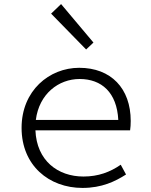

<svg xmlns="http://www.w3.org/2000/svg" viewBox="-20 -909 740 943"><path d="M439 -700 280 -889 231 -842 403 -666ZM622 -315C622 -475 525 -576 369 -576C222 -576 86 -464 86 -281C86 -96 221 14 385 14C480 14 546 -18 599 -52L573 -100C521 -64 463 -42 390 -42C264 -42 160 -120 154 -269H619C621 -282 622 -299 622 -315ZM371 -521C479 -521 554 -455 561 -320H156C172 -448 268 -521 371 -521Z"/></svg>

Font: Kawkab Mono Light
Style: Regular
Weight: 300
Monospace: yes
Designer: Abdullah Arif
Foundry: Abdullah Arif
Version: Version 1.000;PS 000.500;hotconv 1.0.88;makeotf.lib2.5.64775